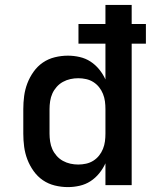

<svg xmlns="http://www.w3.org/2000/svg" viewBox="-20 -755 640 783"><path d="M257 8Q230 8 203.5 1.5Q177 -5 155 -20Q133 -35 117 -57.5Q101 -80 91.5 -105Q82 -130 78.5 -156.5Q75 -183 75 -210V-310Q75 -337 78.5 -363.5Q82 -390 91.5 -415Q101 -440 117 -462.5Q133 -485 155 -500Q177 -515 203.5 -521.5Q230 -528 257 -528Q281 -528 305 -522.5Q329 -517 349 -504Q369 -491 384.5 -472Q400 -453 410 -431V-577H300V-657H410V-735H517V-657H575V-577H517V0H410V-89Q400 -67 384.5 -48Q369 -29 349 -16Q329 -3 305 2.5Q281 8 257 8ZM299 -84Q315 -84 331 -87.5Q347 -91 360.5 -99.5Q374 -108 384 -120.5Q394 -133 400 -148Q406 -163 408 -178.5Q410 -194 410 -210V-310Q410 -326 408 -341.5Q406 -357 400 -372Q394 -387 384 -399.5Q374 -412 360.5 -420.5Q347 -429 331 -432.5Q315 -436 299 -436Q283 -436 267 -432.5Q251 -429 236.5 -421Q222 -413 211 -400.5Q200 -388 193.5 -373.5Q187 -359 184.5 -342.5Q182 -326 182 -310V-210Q182 -194 184.5 -177.5Q187 -161 193.5 -146.5Q200 -132 211 -119.5Q222 -107 236.5 -99Q251 -91 267 -87.5Q283 -84 299 -84Z"/></svg>

Font: Zed Mono Semibold Extended
Style: Regular
Weight: 600
Width: 7
Monospace: yes
Designer: Belleve Invis
Foundry: Belleve Invis
Version: Version 1.0.0; ttfautohint (v1.8.4)